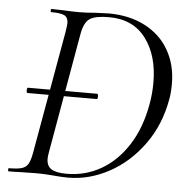

<svg xmlns="http://www.w3.org/2000/svg" viewBox="-48 -674 708 725"><g transform="rotate(5 306.0 -311.5)"><path d="M52 -311Q52 -321 56 -321H318Q322 -321 322 -311Q322 -301 318 -301H56Q52 -301 52 -311ZM180 1Q169 0 152 -1Q135 -2 113 -2L52 -1Q37 0 11 0Q8 0 8 -6Q8 -12 11 -12Q43 -12 59.5 -17Q76 -22 84 -36.5Q92 -51 97 -81L179 -544Q183 -570 183 -576Q183 -598 169 -605.5Q155 -613 118 -613Q116 -613 116 -619Q116 -625 118 -625L161 -624Q199 -622 222 -622Q252 -622 283 -625Q321 -627 335 -627Q414 -627 473.5 -596Q533 -565 564.5 -509.5Q596 -454 596 -383Q596 -348 591 -323Q574 -226 520 -151.5Q466 -77 391 -36.5Q316 4 236 4Q212 4 180 1ZM519 -301Q526 -340 526 -382Q526 -484 477.5 -548.5Q429 -613 338 -613Q286 -613 265 -599Q244 -585 236 -542L157 -92Q153 -70 153 -61Q153 -34 170.5 -22Q188 -10 230 -10Q300 -10 359.5 -44Q419 -78 461 -143.5Q503 -209 519 -301Z"/></g></svg>

Font: Cormorant Infant
Style: Italic
Weight: 400
Italic angle: -10°
Designer: Christian Thalmann (Catharsis Fonts)
Foundry: Catharsis Fonts
Version: Version 4.000